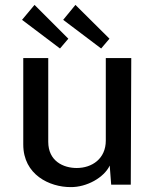

<svg xmlns="http://www.w3.org/2000/svg" viewBox="-20 -755 624 784"><path d="M121 -735 70 -674 225 -557 259 -597ZM288 -735 238 -674 393 -557 427 -597ZM268 9C334 10 405 -30 428 -79L434 -1H514L516 -518H412V-181C412 -107 356 -69 293 -69C239 -69 177 -97 177 -176V-518H75V-165C75 -41 183 9 268 9Z"/></svg>

Font: United Sans Medium
Style: Regular
Weight: 500
Designer: Pablo Impallari, Rodrigo Fuenzalida (Modified by Dan O. Williams)
Version: Version 1.000;PS 001.000;hotconv 1.0.88;makeotf.lib2.5.64775